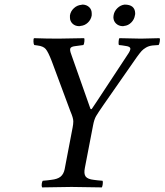

<svg xmlns="http://www.w3.org/2000/svg" viewBox="-20 -813 716 835"><path d="M349.1 -83Q343.8 -57.1 352.5 -45.4Q361.3 -33.7 388.2 -30.8Q400.9 -28.8 425.8 -26.9Q428.2 -22.9 426.8 -12.2Q425.3 -1.5 422.9 2Q333 0 291 0Q254.9 0 163.1 2Q160.2 -3.9 161.6 -13.9Q163.1 -23.9 166 -26.9Q189.9 -28.8 202.1 -30.8Q230 -33.7 243.4 -44.7Q256.8 -55.7 261.2 -77.1Q262.7 -84 265.1 -97.7Q267.6 -111.3 269 -118.2L295.9 -258.8Q298.8 -273.4 298.8 -285.2Q298.8 -299.8 286.1 -329.1L205.1 -546.9Q189.5 -587.4 178.7 -599.9Q168 -612.3 143.1 -615.2Q141.1 -615.7 136.2 -616.2Q131.3 -616.7 128.9 -617.2Q126 -621.1 125.5 -632.1Q125 -643.1 127.9 -647Q181.6 -645 232.9 -645Q270 -645 346.2 -647Q348.1 -643.1 346.9 -632.1Q345.7 -621.1 342.8 -617.2Q328.1 -615.7 310.1 -612.8Q289.1 -610.8 285.9 -602.8Q282.7 -594.7 290 -576.2L291 -573.2L373 -340.8Q375 -336.9 378.9 -338.9Q382.3 -343.8 389.4 -354.5Q396.5 -365.2 399.9 -370.1L534.2 -574.2Q548.3 -594.2 546.9 -602.3Q545.4 -610.4 528.8 -612.8Q509.8 -616.2 497.1 -617.2Q495.1 -620.1 495.8 -631.6Q496.6 -643.1 499 -647Q575.2 -645 592.8 -645Q616.2 -645 673.8 -647Q676.8 -643.1 674.8 -632.1Q672.9 -621.1 669.9 -617.2Q665.5 -616.7 656.5 -616.2Q647.5 -615.7 643.1 -615.2Q627 -613.3 615 -606.2Q603 -599.1 595.7 -591.1Q588.4 -583 575.2 -564.9L430.2 -356.9Q406.2 -322.3 397.9 -308.1Q389.6 -293.9 384.8 -268.1ZM474.1 -747.1Q477.1 -764.6 490.7 -777.8Q504.4 -791 522 -793Q566.4 -793 567.9 -755.9Q567.9 -749 566.9 -747.1Q564.5 -729 551 -715.3Q537.6 -701.7 520 -700.2Q518.1 -699.2 512.2 -699.2Q495.6 -700.2 484.6 -710.7Q473.6 -721.2 473.1 -737.8Q473.1 -743.2 474.1 -747.1ZM284.2 -746.1Q287.1 -764.2 301.3 -777.3Q315.4 -790.5 334 -792Q335.9 -793 340.8 -793Q357.4 -792 368.2 -781.5Q378.9 -771 378.9 -754.9V-746.1Q376 -728 362.3 -714.8Q348.6 -701.7 330.1 -700.2Q328.1 -699.2 323.2 -699.2Q306.2 -699.7 295.2 -710.4Q284.2 -721.2 284.2 -736.8Z"/></svg>

Font: Common Serif News
Style: Italic
Weight: 450
Italic angle: -12°
Designer: Philipp H. Poll, Khaled Hosny
Foundry: Stefan Peev, Context Ltd.
Version: Version 1.026